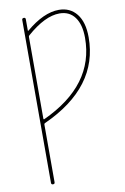

<svg xmlns="http://www.w3.org/2000/svg" viewBox="-103 -799 705 1079"><g transform="rotate(-10 250.0 -260.0)"><path d="M120.1 -620.1V-152.3Q120.1 -150.4 122.1 -149.4Q124 -148.4 125 -149.4Q429.7 -290 429.7 -559.6Q429.7 -635.7 398.9 -677.7Q368.2 -719.7 311.5 -719.7Q228.5 -719.7 124 -627.9Q120.1 -624 120.1 -620.1ZM99.6 210V-719.7Q99.6 -729.5 109.9 -730Q120.1 -730.5 120.1 -719.7V-656.2Q120.1 -655.3 121.1 -654.3Q122.1 -653.3 123 -654.3Q224.6 -740.2 311.5 -740.2Q375 -740.2 412.6 -693.4Q450.2 -646.5 450.2 -559.6Q450.2 -274.4 125 -127Q120.1 -125 120.1 -120.1V210Q120.1 219.7 109.9 219.7Q99.6 219.7 99.6 210Z"/></g></svg>

Font: Rounded-L Mgen+ 2m thin
Style: Regular
Weight: 100
Designer: [Source Han Sans]
Ryoko NISHIZUKA  (kana & ideographs); Paul D. Hunt (Latin, Greek & Cyrillic); Wenlong ZHANG  (bopomofo
Version: Version 1.059.20150602